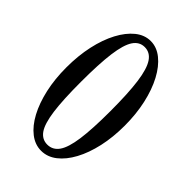

<svg xmlns="http://www.w3.org/2000/svg" viewBox="-231 -865 968 968"><g transform="rotate(45 253.5 -381.0)"><path d="M252.5 10.5Q209 10.5 171.2 -18.8Q133.5 -48 105.2 -100.8Q77 -153.5 61.2 -224Q45.5 -294.5 45.5 -377Q45.5 -460.5 61.2 -532.2Q77 -604 105.5 -657.8Q134 -711.5 171.5 -741.8Q209 -772 252.5 -772Q296 -772 334 -741.5Q372 -711 400.8 -657Q429.5 -603 445.5 -531.2Q461.5 -459.5 461.5 -377Q461.5 -295 445.8 -224.5Q430 -154 401.5 -101.2Q373 -48.5 335 -19Q297 10.5 252.5 10.5ZM252.5 -33.5Q291 -33.5 314.2 -66.5Q337.5 -99.5 348 -175Q358.5 -250.5 358.5 -377.5Q358.5 -505 348 -582.2Q337.5 -659.5 314.2 -694.2Q291 -729 252.5 -729Q215 -729 192.2 -694.8Q169.5 -660.5 159.2 -583.2Q149 -506 149 -377.5Q149 -249.5 159.2 -174Q169.5 -98.5 192.2 -66Q215 -33.5 252.5 -33.5Z"/></g></svg>

Font: Libre Caslon Condensed
Style: Regular
Weight: 400
Designer: Pablo Impallari, Rodrigo Fuenzalida, Katja Schimmel, Ertekin Erdin
Foundry: Pablo Impallari, Rodrigo Fuenzalida
Version: Version 2.000; ttfautohint (v1.8.4.7-5d5b);gftools[0.9.33]